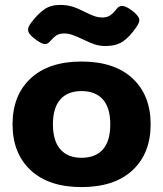

<svg xmlns="http://www.w3.org/2000/svg" viewBox="-20 -745 663 780"><path d="M315 -586Q291 -597 274.5 -603Q258 -609 241 -609Q222 -609 210.5 -602Q199 -595 183 -577Q174 -566 163 -566Q148 -566 119 -589Q94 -608 94 -624Q94 -636 106 -652Q134 -689 160 -707Q186 -725 224 -725Q253 -725 276 -717.5Q299 -710 328 -695Q350 -684 365 -679Q380 -674 395 -674Q414 -674 426 -681.5Q438 -689 454 -709Q463 -721 476 -721Q492 -721 519 -700Q546 -679 546 -663Q546 -652 534 -635Q506 -594 478.5 -576Q451 -558 408 -558Q385 -558 364 -565Q343 -572 315 -586ZM31 -240Q31 -358 104.5 -426.5Q178 -495 311 -495Q445 -495 518.5 -426.5Q592 -358 592 -240Q592 -122 518.5 -53.5Q445 15 311 15Q178 15 104.5 -53.5Q31 -122 31 -240ZM428 -240Q428 -307 398 -341Q368 -375 311 -375Q255 -375 225 -341Q195 -307 195 -240Q195 -173 225 -138.5Q255 -104 311 -104Q368 -104 398 -138Q428 -172 428 -240Z"/></svg>

Font: Mitr Medium
Style: Regular
Weight: 500
Designer: Thanarat Vachiruckul
Foundry: Cadson Demak
Version: Version 1.002